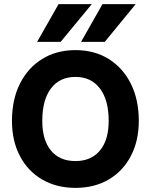

<svg xmlns="http://www.w3.org/2000/svg" viewBox="-20 -903 732 931"><path d="M638 -883 488 -700H373L477 -883ZM425 -883 274 -700H160L264 -883ZM38 -317Q38 -420 76.5 -497Q115 -574 184.5 -617Q254 -660 346 -660Q438 -660 507 -617Q576 -574 614.5 -497Q653 -420 653 -317Q653 -220 614.5 -146.5Q576 -73 507 -32.5Q438 8 346 8Q254 8 184.5 -32.5Q115 -73 76.5 -146.5Q38 -220 38 -317ZM507 -317Q507 -418 464.5 -474Q422 -530 346 -530Q269 -530 227 -474Q185 -418 185 -317Q185 -224 227 -173Q269 -122 346 -122Q422 -122 464.5 -173Q507 -224 507 -317Z"/></svg>

Font: Overused Grotesk
Style: Bold
Weight: 700
Version: Version 0.003